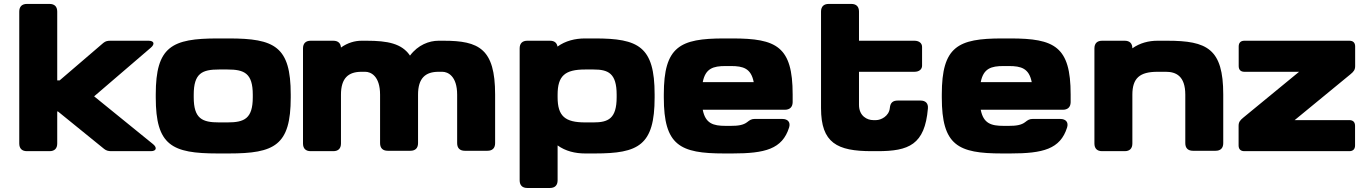

<svg xmlns="http://www.w3.org/2000/svg" viewBox="-20 -770 6985 978"><path d="M547.4 0H748.5C776.9 0 781.2 -18.1 759.8 -35.6L459.5 -279.3L748 -526.9C770 -545.4 765.1 -562.5 736.8 -562.5H543C528.8 -562.5 518.1 -561 506.3 -551.3L283.7 -360.4H271.5V-710.9C271.5 -736.3 257.8 -750 232.4 -750H117.2C91.8 -750 78.1 -736.3 78.1 -710.9V-39.1C78.1 -13.7 91.8 0 117.2 0H232.4C257.8 0 271.5 -13.7 271.5 -39.1V-202.1H275.4L510.7 -11.2C521.5 -2.4 533.2 0 547.4 0Z M773.4 -289.1V-273.4C773.4 -29.3 855.5 11.7 1088.9 11.7H1145.5C1378.9 11.7 1460.9 -29.3 1460.9 -273.4V-289.1C1460.9 -533.2 1378.9 -574.2 1145.5 -574.2H1088.9C855.5 -574.2 773.4 -533.2 773.4 -289.1ZM966.8 -274.9V-287.6C966.8 -397 1009.8 -416 1095.7 -416H1138.7C1224.6 -416 1267.6 -397 1267.6 -287.6V-274.9C1267.6 -165.5 1224.6 -146.5 1138.7 -146.5H1095.7C1009.8 -146.5 966.8 -165.5 966.8 -274.9Z M1523.4 -523.4V-39.1C1523.4 -13.7 1537.1 0 1562.5 0H1677.7C1703.1 0 1716.8 -13.7 1716.8 -39.1V-287.6C1716.8 -372.6 1754.9 -404.3 1821.3 -404.3H1840.8C1868.2 -404.3 1916 -383.3 1916 -287.6V-41C1916 -15.6 1929.7 -2 1955.1 -2H2070.3C2095.7 -2 2109.4 -15.6 2109.4 -41V-287.6C2109.4 -372.6 2147.5 -404.3 2213.9 -404.3H2233.4C2260.7 -404.3 2308.6 -383.3 2308.6 -287.6V-41C2308.6 -15.6 2322.3 -2 2347.7 -2H2462.9C2488.3 -2 2502 -15.6 2502 -41V-289.1C2502 -521.5 2419.9 -562.5 2240.2 -562.5H2213.9C2166 -562.5 2109.4 -541.5 2068.4 -486.8C2026.9 -548.3 1954.6 -562.5 1847.7 -562.5H1821.3C1788.1 -562.5 1750.5 -552.2 1716.8 -527.8C1715.3 -550.3 1701.7 -562.5 1677.7 -562.5H1562.5C1537.1 -562.5 1523.4 -548.8 1523.4 -523.4Z M2627 -523.4V148.4C2627 173.8 2640.6 187.5 2666 187.5H2781.2C2806.6 187.5 2820.3 173.8 2820.3 148.4V-29.3C2860.8 0 2910.2 11.7 2960.4 11.7H3010.3C3232.4 11.7 3314.5 -29.3 3314.5 -273.4V-289.1C3314.5 -533.2 3232.4 -574.2 3010.3 -574.2H2960.4C2909.7 -574.2 2859.9 -562 2819.8 -532.7C2816.4 -552.7 2803.2 -562.5 2781.2 -562.5H2666C2640.6 -562.5 2627 -548.8 2627 -523.4ZM2820.3 -274.9V-287.6C2820.3 -384.3 2858.4 -416 2960.4 -416H3003.4C3078.1 -416 3121.1 -397 3121.1 -287.6V-274.9C3121.1 -165.5 3078.1 -146.5 3003.4 -146.5H2960.4C2858.4 -146.5 2820.3 -178.2 2820.3 -274.9Z M3668.5 11.7H3710.4C3876.5 11.7 3964.8 -10.3 3999.5 -120.6C4007.8 -147.5 3992.7 -164.1 3965.3 -164.1H3823.2C3808.1 -164.1 3798.8 -158.2 3786.6 -148.4C3766.6 -132.3 3738.3 -128.9 3703.1 -128.9H3675.8C3613.3 -128.9 3573.2 -140.6 3559.6 -210.9H3977.5C4002.4 -210.9 4017.1 -224.1 4017.6 -249V-289.1C4017.6 -533.2 3935.5 -574.2 3710.4 -574.2H3668.5C3443.4 -574.2 3361.3 -533.2 3361.3 -289.1V-273.4C3361.3 -29.3 3443.4 11.7 3668.5 11.7ZM3819.3 -351.6H3559.6C3573.2 -421.9 3613.3 -433.6 3675.8 -433.6H3703.1C3765.6 -433.6 3805.7 -421.9 3819.3 -351.6Z M4420.4 0H4450.2C4608.9 0 4690.9 -32.7 4706.5 -217.3C4709 -244.1 4694.3 -257.8 4668.9 -257.8H4553.2C4528.3 -257.8 4515.1 -247.1 4512.7 -220.7C4508.8 -177.2 4465.8 -158.2 4442.9 -158.2H4427.7C4398.4 -158.2 4355.5 -177.7 4355.5 -236.3V-404.3H4637.7C4663.1 -404.3 4676.8 -418 4676.8 -435.5V-531.2C4676.8 -548.8 4663.1 -562.5 4637.7 -562.5H4355.5V-710.9C4355.5 -736.3 4341.8 -750 4316.4 -750H4201.2C4175.8 -750 4162.1 -736.3 4162.1 -710.9V-219.2C4162.1 -41.5 4244.1 0 4420.4 0Z M5084.5 11.7H5126.5C5292.5 11.7 5380.9 -10.3 5415.5 -120.6C5423.8 -147.5 5408.7 -164.1 5381.3 -164.1H5239.3C5224.1 -164.1 5214.8 -158.2 5202.6 -148.4C5182.6 -132.3 5154.3 -128.9 5119.1 -128.9H5091.8C5029.3 -128.9 4989.3 -140.6 4975.6 -210.9H5393.6C5418.5 -210.9 5433.1 -224.1 5433.6 -249V-289.1C5433.6 -533.2 5351.6 -574.2 5126.5 -574.2H5084.5C4859.4 -574.2 4777.3 -533.2 4777.3 -289.1V-273.4C4777.3 -29.3 4859.4 11.7 5084.5 11.7ZM5235.4 -351.6H4975.6C4989.3 -421.9 5029.3 -433.6 5091.8 -433.6H5119.1C5181.6 -433.6 5221.7 -421.9 5235.4 -351.6Z M5554.7 -523.4V-39.1C5554.7 -13.7 5568.4 0 5593.8 0H5709C5734.4 0 5748 -13.7 5748 -39.1V-287.6C5748 -372.6 5786.1 -404.3 5876 -404.3H5918.9C5969.7 -404.3 6017.6 -383.3 6017.6 -287.6V-41C6017.6 -15.6 6031.2 -2 6056.6 -2H6171.9C6197.3 -2 6210.9 -15.6 6210.9 -41V-289.1C6210.9 -521.5 6128.9 -562.5 5925.8 -562.5H5876C5831.5 -562.5 5786.6 -551.3 5748 -523.9C5748 -548.8 5734.4 -562.5 5709 -562.5H5593.8C5568.4 -562.5 5554.7 -548.8 5554.7 -523.4Z M6318.4 0H6853C6872.1 0 6882.3 -10.3 6882.3 -29.3V-128.9C6882.3 -147.9 6872.1 -158.2 6853 -158.2H6574.7L6859.4 -392.1C6875.5 -405.3 6882.8 -414.6 6882.8 -433.6V-533.2C6882.8 -552.2 6872.6 -562.5 6853.5 -562.5H6318.8C6299.8 -562.5 6289.6 -552.2 6289.6 -533.2V-433.6C6289.6 -414.6 6299.8 -404.3 6318.8 -404.3H6597.2L6312.5 -170.4C6296.4 -157.2 6289.1 -147.9 6289.1 -128.9V-29.3C6289.1 -10.3 6299.3 0 6318.4 0Z"/></svg>

Font: Gyrotrope Black
Style: Regular
Weight: 900
Designer: David Moles
Version: Version 1.003;Glyphs 3.3.1 (3343)